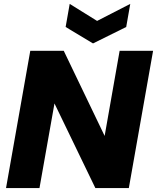

<svg xmlns="http://www.w3.org/2000/svg" viewBox="-20 -962 803 982"><path d="M591.9 -702.3H763L638.9 0H467.8L258.6 -432.9L181.9 0H10.8L134.9 -702.3H306L515.2 -266.8ZM476.6 -855 646.2 -942.1 625.5 -824 455.8 -739.9 315.7 -824 336.5 -942.1Z"/></svg>

Font: Poppins Variable
Style: Italic
Weight: 100
Italic angle: -10°
Designer: Jonny Pinhorn
Foundry: Indian Type Foundry
Version: Version 6.000